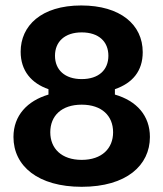

<svg xmlns="http://www.w3.org/2000/svg" viewBox="-20 -682 607 713"><path d="M283.3 11.7C450 11.7 536.7 -68.3 536.7 -173.3C536.7 -252.5 487.5 -307.5 406.7 -330.8V-350.8C471.7 -373.3 510 -417.5 510 -488.3C510 -590.8 426.7 -661.7 281.7 -661.7C132.5 -661.7 56.7 -585.8 56.7 -490C56.7 -418.3 97.5 -372.5 160 -350.8V-330.8C81.7 -307.5 30 -253.3 30 -173.3C30 -65 121.7 11.7 283.3 11.7ZM283.3 -388.3C220.8 -388.3 184.2 -422.5 184.2 -475C184.2 -527.5 220.8 -561.7 283.3 -561.7C346.7 -561.7 382.5 -527.5 382.5 -475C382.5 -422.5 346.7 -388.3 283.3 -388.3ZM283.3 -88.3C208.3 -88.3 166.7 -130.8 166.7 -190.8C166.7 -251.7 208.3 -293.3 283.3 -293.3C358.3 -293.3 400 -251.7 400 -190.8C400 -130.8 358.3 -88.3 283.3 -88.3Z"/></svg>

Font: Familjen Grotesk
Style: Bold
Weight: 700
Designer: Anders Wikstroem, Jonas Baeckman, Matilda Gysing, Kristian Moeller
Foundry: Familjen STHLM AB
Version: Version 2.000